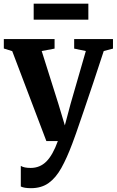

<svg xmlns="http://www.w3.org/2000/svg" viewBox="-24 -756 625 1029"><path d="M142 252.5Q105.5 252.5 87.5 243.5V133Q104.5 144 140.5 144Q190 144 224.5 109.5Q259 75 286 0H224.5L41.5 -482L-3.5 -496V-546.5H268.5V-495.5L199.5 -482.5L289 -199L323.5 -84L354 -198.5L436 -482.5L373.5 -495.5V-546.5H581.5V-495.5L532 -482.5Q504 -396.5 475.8 -312.2Q447.5 -228 423.5 -157.5Q399.5 -87 383.5 -41.2Q367.5 4.5 363.5 13.5Q334.5 91 304.8 144.2Q275 197.5 236.5 225Q198 252.5 142 252.5ZM449.5 -736.5V-650.5H156.5V-736.5Z"/></svg>

Font: Merriweather Text Regular
Style: Bold
Weight: 700
Designer: Eben Sorkin
Foundry: Eben Sorkin
Version: Version 2.100; ttfautohint (v1.7.19-72a1) -l 8 -r 50 -G 200 